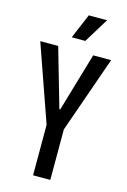

<svg xmlns="http://www.w3.org/2000/svg" viewBox="-138 -1001 705 1065"><g transform="rotate(15 214.0 -468.5)"><path d="M165 0V-290L11 -729H114L211 -392H216L315 -729H418L264 -290V0ZM174 -795 234 -937H339L252 -795Z"/></g></svg>

Font: Mona Sans Condensed Medium
Style: Regular
Weight: 500
Width: 3
Designer: Deni Anggara
Foundry: GitHub
Version: Version 1.001; ttfautohint (v1.8.4.7-5d5b);gftools[0.9.31]